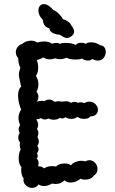

<svg xmlns="http://www.w3.org/2000/svg" viewBox="-20 -915 560 935"><path d="M424 -709Q447 -709 470 -694Q481 -694 488 -685Q495 -676 495 -663Q495 -646 485 -633Q475 -620 457 -620Q444 -620 429 -628Q421 -620 408 -620Q394 -620 379 -630Q369 -625 349 -625Q320 -625 304 -634Q289 -627 273 -627Q260 -627 248 -631Q235 -626 223 -626Q207 -626 191 -635Q173 -625 159 -623Q166 -606 166 -586Q166 -561 155 -546Q167 -527 167 -504Q167 -486 158 -468Q167 -458 167 -443Q167 -433 160 -419Q169 -424 182 -424Q192 -424 196 -422Q207 -430 220 -430Q233 -430 246 -419Q258 -422 266 -422Q271 -422 283 -420Q295 -422 300 -422Q317 -422 325 -414Q333 -419 343 -419Q355 -419 358 -414Q367 -417 372 -417Q379 -417 391 -413Q404 -420 416 -420Q433 -420 445 -407.5Q457 -395 457 -380Q457 -367 448 -358Q439 -349 420 -348Q411 -336 390 -336Q371 -336 356 -346Q346 -336 327 -336Q310 -336 299 -344Q291 -338 282 -338Q276 -338 272 -342Q261 -332 242 -332Q228 -332 216 -338Q206 -333 199 -333Q189 -333 179 -340Q172 -336 168 -335Q164 -334 157 -335Q166 -317 166 -307Q166 -298 160 -286Q167 -278 167 -266Q167 -257 162 -247Q169 -239 169 -226Q169 -214 162 -206Q168 -194 168 -187Q168 -181 160 -167Q164 -163 164 -156Q164 -147 158 -144Q168 -135 168 -121Q168 -116 166 -104L172 -105Q183 -105 195 -95Q210 -106 234 -106Q243 -106 253 -104Q259 -111 270 -115Q281 -119 294 -119Q315 -119 326 -110Q332 -120 347 -126Q362 -132 377 -132Q388 -132 395 -129Q406 -135 415 -135Q431 -135 443 -122Q455 -109 455 -92Q455 -71 436 -59Q432 -51 420 -45.5Q408 -40 394 -40Q380 -40 372 -45Q364 -37 351 -31.5Q338 -26 325 -26Q305 -26 294 -37Q277 -19 250 -19Q245 -19 233 -21Q213 -9 194 -9Q179 -9 168 -17Q157 0 136 0Q118 0 104.5 -14Q91 -28 95 -47Q89 -53 86 -65Q83 -77 83 -89Q83 -98 84 -102Q71 -115 71 -146Q71 -159 74 -170.5Q77 -182 81 -187Q76 -197 76 -208Q76 -213 78 -221Q69 -230 69 -245Q69 -259 76 -267Q71 -277 71 -285Q71 -296 78 -306Q70 -324 70 -341Q70 -362 83 -381Q77 -394 72.5 -413Q68 -432 68 -449Q68 -481 83 -493Q78 -515 78 -516Q72 -540 72 -550Q72 -565 79 -586Q74 -593 71 -609Q68 -625 69 -632Q57 -644 57 -661Q57 -674 65.5 -685.5Q74 -697 88 -701Q95 -708 107 -712.5Q119 -717 132 -717Q149 -717 161 -708Q178 -713 195 -713Q219 -713 234 -702Q243 -706 255 -706Q266 -706 272 -701Q278 -706 301 -706Q331 -706 348 -696Q359 -707 375 -707Q385 -707 398 -702Q408 -709 424 -709ZM167 -864Q167 -878 174.5 -886.5Q182 -895 194 -895Q215 -895 240 -866Q252 -862 266 -848.5Q280 -835 286 -822Q298 -819 310.5 -810.5Q323 -802 327 -792Q341 -775 341 -761Q341 -748 327 -738Q316 -730 306 -730Q298 -730 289 -735Q280 -740 271 -746Q255 -746 239 -753.5Q223 -761 220 -777Q203 -782 196.5 -792.5Q190 -803 188 -819Q167 -840 167 -864Z"/></svg>

Font: Pangolin
Style: Regular
Weight: 400
Designer: Kevin Burke
Foundry: Google, Inc.
Version: Version 1.101